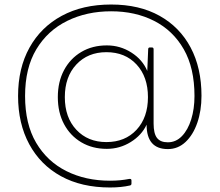

<svg xmlns="http://www.w3.org/2000/svg" viewBox="-20 -649 972 850"><path d="M467 181Q341 181 250 131Q159 81 109.5 -10.5Q60 -102 60 -224Q60 -347 110.5 -438Q161 -529 253.5 -579Q346 -629 472 -629Q597 -629 686.5 -579Q776 -529 824 -438.5Q872 -348 872 -225Q872 -159 853.5 -105.5Q835 -52 801.5 -20.5Q768 11 723 11Q629 11 629 -97Q607 -50 558.5 -20Q510 10 453 10Q389 10 340 -19Q291 -48 263.5 -99.5Q236 -151 236 -219Q236 -287 263.5 -338.5Q291 -390 340 -419Q389 -448 453 -448Q512 -448 561.5 -416.5Q611 -385 632 -335L636 -431Q636 -439 644 -439H652Q660 -439 660 -431V-102Q660 -58 675 -38.5Q690 -19 723 -19Q759 -19 785.5 -46.5Q812 -74 826.5 -120.5Q841 -167 841 -224Q841 -348 793.5 -431Q746 -514 662.5 -556.5Q579 -599 472 -599Q364 -599 277.5 -556.5Q191 -514 141 -431Q91 -348 91 -224Q91 -100 140 -17Q189 66 274 108.5Q359 151 467 151Q491 151 511.5 149Q532 147 553 143Q562 142 562 150V164Q562 170 556 172Q517 181 467 181ZM451 -20Q534 -20 584.5 -74.5Q635 -129 635 -219Q635 -309 584.5 -363.5Q534 -418 451 -418Q369 -418 318 -363.5Q267 -309 267 -219Q267 -129 318 -74.5Q369 -20 451 -20Z"/></svg>

Font: LINE Seed Sans App Thin
Style: Regular
Weight: 250
Designer: LINE VX Design & Dalton Maag Ltd & Sandoll Inc
Foundry: Dalton Maag Ltd
Version: Version 1.003